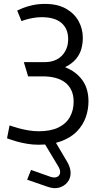

<svg xmlns="http://www.w3.org/2000/svg" viewBox="-20 -730 501 983"><path d="M102 -412 124 -339H200Q234 -339 263 -331.5Q292 -324 313 -308Q334 -292 345.5 -267.5Q357 -243 357 -209Q357 -165 337.5 -130.5Q318 -96 278.5 -77Q239 -58 178 -58Q152 -58 125.5 -62.5Q99 -67 77 -73Q55 -79 42 -83.5Q29 -88 29 -88L16 -22Q16 -22 29.5 -17Q43 -12 66 -5.5Q89 1 118 6Q147 11 177 11Q247 11 296 -8Q345 -27 375 -58.5Q405 -90 419 -129.5Q433 -169 433 -211Q433 -277 401 -320.5Q369 -364 313 -386Q349 -404 369 -428Q389 -452 396.5 -480Q404 -508 404 -536Q404 -583 382 -622.5Q360 -662 317 -686Q274 -710 211 -710Q176 -710 146.5 -703.5Q117 -697 96.5 -688.5Q76 -680 68 -676L90 -622Q94 -624 110.5 -629Q127 -634 149 -638Q171 -642 193 -642Q226 -642 251 -635Q276 -628 293.5 -613.5Q311 -599 320 -578Q329 -557 329 -529Q329 -494 313.5 -467Q298 -440 271.5 -426Q245 -412 211 -412ZM204 -10V-2L279 123Q290 142 287.5 156Q285 170 272 176Q259 182 238 175L139 140L119 190L223 226Q257 238 283 230.5Q309 223 325 203.5Q341 184 341.5 157.5Q342 131 326 102L264 -3V-8Z"/></svg>

Font: Advent Pro Medium
Style: Regular
Weight: 500
Designer: VivaRado, Andreas Kalpakidis
Foundry: VivaRado, Andreas Kalpakidis
Version: Version 3.000